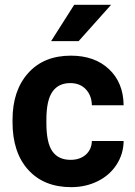

<svg xmlns="http://www.w3.org/2000/svg" viewBox="-20 -770 561 800"><path d="M273.9 -104Q313 -104 337.4 -125.5Q361.8 -147 362.8 -182.6H495.1Q494.6 -128.9 465.8 -84.2Q437 -39.6 387 -14.9Q336.9 9.8 276.4 9.8Q163.1 9.8 97.7 -62.3Q32.2 -134.3 32.2 -261.2V-270.5Q32.2 -392.6 97.2 -465.3Q162.1 -538.1 275.4 -538.1Q374.5 -538.1 434.3 -481.7Q494.1 -425.3 495.1 -331.5H362.8Q361.8 -372.6 337.4 -398.2Q313 -423.8 272.9 -423.8Q223.6 -423.8 198.5 -387.9Q173.3 -352.1 173.3 -271.5V-256.8Q173.3 -175.3 198.2 -139.6Q223.1 -104 273.9 -104ZM289.1 -750H442.9L307.6 -598.6H192.9Z"/></svg>

Font: Robotiche
Style: Bold
Weight: 700
Designer: Google
Version: Version 2.001150; 2014